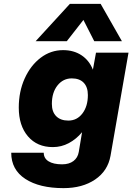

<svg xmlns="http://www.w3.org/2000/svg" viewBox="-20 -772 684 992"><path d="M341 -752H500L610 -559H467L411 -669L325 -559H164ZM644 -500 551 33Q537 111 471.5 155.5Q406 200 308 200Q184 200 111 152.5Q38 105 38 17H206Q206 46 231 61.5Q256 77 301 77Q337 77 359.5 60Q382 43 387 13L404 -89Q374 -53 335.5 -32.5Q297 -12 253 -12Q172 -12 124.5 -67.5Q77 -123 77 -216Q77 -299 107.5 -366.5Q138 -434 190 -473.5Q242 -513 306 -513Q361 -513 401 -486.5Q441 -460 460 -412L476 -500ZM248 -235Q248 -194 270.5 -171.5Q293 -149 333 -149Q378 -149 406 -186Q434 -223 434 -281Q434 -322 412.5 -344.5Q391 -367 351 -367Q306 -367 277 -330.5Q248 -294 248 -235Z"/></svg>

Font: Overused Grotesk ExtraBold
Style: Italic
Weight: 800
Italic angle: -10°
Version: Version 0.003